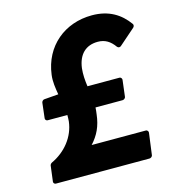

<svg xmlns="http://www.w3.org/2000/svg" viewBox="-102 -746 762 843"><g transform="rotate(-15 279.0 -324.5)"><path d="M244 -111C276 -146 294 -183 300 -236C301 -246 303 -256 303 -266H426C431 -266 439 -270 440 -278L449 -352C450 -357 446 -365 438 -365H293C289 -393 287 -420 290 -448C298 -509 332 -542 387 -542C420 -542 443 -527 463 -499C468 -493 476 -493 481 -498L553 -561C558 -565 560 -573 556 -578C520 -628 469 -661 392 -661C268 -661 170 -581 154 -454C150 -424 155 -394 160 -364L96 -359C90 -359 84 -353 83 -347L75 -278C74 -273 78 -266 86 -266H175C175 -257 175 -246 174 -237C166 -169 120 -112 56 -82C52 -80 48 -76 47 -71L38 0C37 5 41 12 49 12H474C479 12 487 8 488 0L501 -98C502 -103 498 -111 490 -111Z"/></g></svg>

Font: Falling Sky
Style: BdObl
Weight: 700
Designer: Paul D. Hunt
Foundry: Adobe Systems Incorporated
Version: Version 1.02